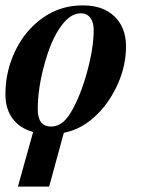

<svg xmlns="http://www.w3.org/2000/svg" viewBox="-23 -482 543 707"><path d="M280 -462H284Q357 -462 399 -421Q441 -380 441 -311Q441 -242 412 -175.5Q383 -109 336 -62Q280 -6 212 7L158 205H43L99 4Q51 -9 24 -44.5Q-3 -80 -3 -135Q-3 -208 24 -274Q51 -340 97 -385Q176 -462 280 -462ZM322 -372Q322 -400 309.5 -416.5Q297 -433 275 -433Q243 -433 215 -402Q172 -354 144 -257.5Q116 -161 116 -80Q116 -16 165 -16Q206 -16 236 -65Q272 -124 297 -214.5Q322 -305 322 -372Z"/></svg>

Font: STIX MathJax Main
Style: Bold Italic
Weight: 700
Italic angle: -16.33°
Designer: MicroPress Inc., with final additions and corrections provided by Coen Hoffman, Elsevier (retired)
Version: Version 1.1.1